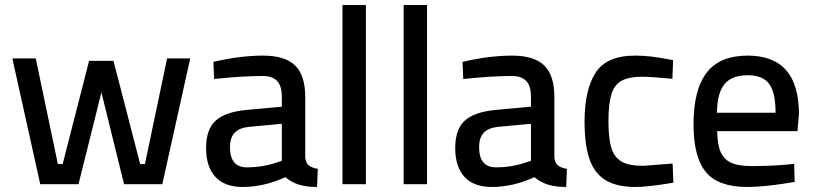

<svg xmlns="http://www.w3.org/2000/svg" viewBox="-20 -732 3237 763"><path d="M29 -500H122L210 -80H229L334 -490H431L537 -80H556L644 -500H736L625 0H473L383 -365L292 0H140Z M799 -144Q799 -218 837 -252.5Q875 -287 958 -295L1100 -308V-347Q1100 -391 1081 -410.5Q1062 -430 1025 -430Q941 -430 831 -418L828 -486Q934 -511 1025 -511Q1113 -511 1153 -471.5Q1193 -432 1193 -347V-106Q1195 -86 1206.5 -75.5Q1218 -65 1243 -61L1240 11Q1197 11 1167 1.5Q1137 -8 1114 -28Q1029 11 944 11Q873 11 836 -29Q799 -69 799 -144ZM1079 -86 1100 -93V-240L970 -228Q931 -224 912.5 -204.5Q894 -185 894 -147Q894 -67 961 -67Q1022 -67 1079 -86Z M1341 -712H1434V0H1341Z M1584 -712H1677V0H1584Z M1789 -144Q1789 -218 1827 -252.5Q1865 -287 1948 -295L2090 -308V-347Q2090 -391 2071 -410.5Q2052 -430 2015 -430Q1931 -430 1821 -418L1818 -486Q1924 -511 2015 -511Q2103 -511 2143 -471.5Q2183 -432 2183 -347V-106Q2185 -86 2196.5 -75.5Q2208 -65 2233 -61L2230 11Q2187 11 2157 1.5Q2127 -8 2104 -28Q2019 11 1934 11Q1863 11 1826 -29Q1789 -69 1789 -144ZM2069 -86 2090 -93V-240L1960 -228Q1921 -224 1902.5 -204.5Q1884 -185 1884 -147Q1884 -67 1951 -67Q2012 -67 2069 -86Z M2303 -250Q2303 -374 2346.5 -442.5Q2390 -511 2504 -511Q2533 -511 2566 -507.5Q2599 -504 2655 -493L2652 -419Q2567 -427 2532 -427Q2479 -427 2450 -411Q2421 -395 2409.5 -357Q2398 -319 2398 -249Q2398 -181 2409.5 -144Q2421 -107 2450 -90Q2479 -73 2535 -73L2653 -82L2656 -6Q2556 11 2505 11Q2431 11 2386.5 -16Q2342 -43 2322.5 -100Q2303 -157 2303 -250Z M2736 -237Q2736 -376 2788.5 -443.5Q2841 -511 2951 -511Q3155 -511 3155 -279L3149 -211H2830Q2831 -157 2844 -127.5Q2857 -98 2886 -85Q2915 -72 2968 -72Q2999 -72 3038 -73.5Q3077 -75 3108 -78L3136 -81L3138 -9Q3021 11 2949 11Q2834 11 2785 -48.5Q2736 -108 2736 -237ZM3062 -284Q3062 -365 3036.5 -399Q3011 -433 2951 -433Q2888 -433 2859 -397.5Q2830 -362 2829 -284Z"/></svg>

Font: sheba-seeBold
Style: Regular
Weight: 600
Designer: Mohamed Galeb, the designers
Foundry: Kief Type Foundry
Version: Version 2.010; ttfautohint (v1.5.33-1714) -l 8 -r 50 -G 200 